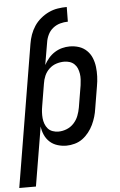

<svg xmlns="http://www.w3.org/2000/svg" viewBox="-92 -786 655 1044"><g transform="rotate(-5 235.0 -264.0)"><path d="M-30 215 99 -561Q103 -586 111.5 -610Q120 -634 134.5 -656Q149 -678 170 -695.5Q191 -713 214.5 -724Q238 -735 263 -739Q288 -743 313 -743L312 -663Q291 -663 269.5 -657Q248 -651 230.5 -637Q213 -623 203 -602.5Q193 -582 190 -561L169 -439Q180 -459 194.5 -476Q209 -493 228 -505Q247 -517 268 -522.5Q289 -528 310 -528Q337 -528 361 -520Q385 -512 403 -494.5Q421 -477 430.5 -453.5Q440 -430 443 -404.5Q446 -379 445 -352.5Q444 -326 439 -299L419 -179Q416 -157 409.5 -135Q403 -113 393 -92Q383 -71 368 -52Q353 -33 334 -19Q315 -5 291.5 1.5Q268 8 246 8Q221 8 197 0.5Q173 -7 155.5 -23Q138 -39 128 -61Q118 -83 115 -108L61 215ZM209 -72Q232 -72 254.5 -81Q277 -90 293.5 -108Q310 -126 318.5 -148Q327 -170 331 -193L351 -313Q353 -328 354 -344Q355 -360 352.5 -375.5Q350 -391 344.5 -404.5Q339 -418 328 -428.5Q317 -439 302.5 -443.5Q288 -448 273 -448Q251 -448 229.5 -441Q208 -434 191 -418Q174 -402 165 -381Q156 -360 153 -338L133 -218Q130 -202 129 -185Q128 -168 129.5 -152Q131 -136 136.5 -121Q142 -106 152 -94.5Q162 -83 177.5 -77.5Q193 -72 209 -72Z"/></g></svg>

Font: Iosevka Medium Oblique
Style: Regular
Weight: 500
Italic angle: -9°
Monospace: yes
Designer: Belleve Invis
Foundry: Belleve Invis
Version: Version 32.5.0; ttfautohint (v1.8.4)